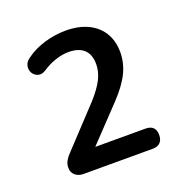

<svg xmlns="http://www.w3.org/2000/svg" viewBox="-87 -787 554 582"><g transform="rotate(-20 190.0 -495.5)"><path d="M87 -282Q71 -282 60.5 -291Q50 -300 50 -315Q50 -327 55.5 -337Q61 -347 70 -356L186 -480Q213 -510 225 -534Q237 -558 237 -582Q237 -613 220 -629Q203 -645 170 -645Q150 -645 127.5 -637.5Q105 -630 86 -617Q72 -608 60.5 -611.5Q49 -615 43 -625Q37 -635 39.5 -648Q42 -661 56 -670Q82 -689 116 -699Q150 -709 184 -709Q226 -709 256 -694.5Q286 -680 302 -653.5Q318 -627 318 -591Q318 -557 302.5 -525Q287 -493 252 -456L139 -337V-347H310Q343 -347 343 -315Q343 -299 334.5 -290.5Q326 -282 310 -282Z"/></g></svg>

Font: Nunito ExtraLight Medium
Style: Regular
Weight: 500
Version: Version 3.602